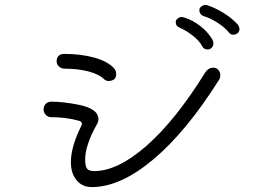

<svg xmlns="http://www.w3.org/2000/svg" viewBox="-20 -852 1040 780"><path d="M401 -532Q381 -551 338.5 -562Q296 -573 242 -573Q230 -573 220 -581.5Q210 -590 210 -603Q210 -618 218.5 -625.5Q227 -633 240 -633Q309 -633 363 -618Q417 -603 443 -575Q452 -566 452 -551Q452 -538 444 -530Q434 -523 422 -523Q409 -523 401 -532ZM268 -193Q268 -256 310 -340Q313 -345 313 -349Q313 -352 310 -356Q307 -360 302 -361Q249 -376 187 -376Q175 -376 166 -385.5Q157 -395 157 -408Q157 -421 166 -430Q175 -439 188 -439Q235 -439 296.5 -427Q358 -415 374 -389Q380 -377 380 -368Q380 -357 372 -344Q326 -261 326 -204Q326 -177 333.5 -167Q341 -157 363 -157Q458 -157 575.5 -260Q693 -363 814 -558Q827 -577 846 -577Q860 -577 867.5 -567.5Q875 -558 875 -546Q875 -536 870 -528Q737 -317 603 -204.5Q469 -92 353 -92Q314 -92 291 -120Q268 -148 268 -193ZM910 -720Q892 -742 862.5 -760.5Q833 -779 809 -786Q790 -792 790 -812Q790 -819 797 -825Q804 -831 813 -832Q819 -832 821 -831Q853 -821 888 -799.5Q923 -778 947 -751Q951 -746 953 -735Q953 -724 945.5 -717.5Q938 -711 929 -711Q916 -711 910 -720ZM801 -665Q789 -687 763.5 -707Q738 -727 713 -738Q703 -742 698.5 -747.5Q694 -753 694 -763Q694 -771 702 -777Q710 -783 719 -783Q722 -783 731 -780Q763 -770 794 -746Q825 -722 843 -691Q847 -683 847 -676Q847 -665 840 -658Q833 -651 823 -651Q816 -651 810 -654.5Q804 -658 801 -665Z"/></svg>

Font: Tsukimi Rounded
Style: Regular
Weight: 400
Designer: Takashi Funayama
Foundry: Takashi Funayama
Version: Version 1.032; ttfautohint (v1.8.3)